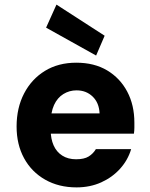

<svg xmlns="http://www.w3.org/2000/svg" viewBox="-20 -801 651 833"><path d="M312 12Q235 12 176 -21.5Q117 -55 84.5 -114.5Q52 -174 52 -252Q52 -333 84.5 -395.5Q117 -458 175 -493.5Q233 -529 311 -529Q389 -529 445 -495.5Q501 -462 532 -403.5Q563 -345 563 -269Q563 -259 563 -247Q563 -235 561 -221H158V-309H412Q410 -355 382 -382Q354 -409 312 -409Q281 -409 255 -393Q229 -377 214.5 -345.5Q200 -314 200 -266V-236Q200 -199 212.5 -170.5Q225 -142 250 -126Q275 -110 310 -110Q345 -110 364.5 -122Q384 -134 396 -154H549Q535 -107 501.5 -69.5Q468 -32 419.5 -10Q371 12 312 12ZM397 -560 180 -681 225 -781 434 -646Z"/></svg>

Font: DM Sans 11pt Black
Style: Regular
Weight: 900
Version: Version 4.004;gftools[0.9.30]